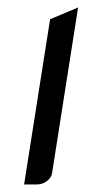

<svg xmlns="http://www.w3.org/2000/svg" viewBox="-20 -489 227 509"><path d="M43.9 0 112.8 -438 187 -469.2 118.2 -30.8Q116.2 -17.1 104 -8.8Q92.3 0 78.1 0Z"/></svg>

Font: Hhenum
Style: Italic
Weight: 400
Designer: T. Christopher White
Version: Version 1.0